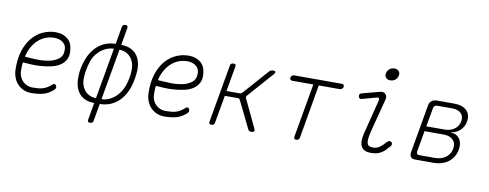

<svg xmlns="http://www.w3.org/2000/svg" viewBox="-73 -1146 4347 1706"><g transform="rotate(10 2100.0 -292.5)"><path d="M433 -95Q440 -84 438 -73.5Q436 -63 425 -53Q382 -15 336.5 -2.5Q291 10 225 10Q191 10 160.5 -3Q130 -16 107 -39Q84 -62 70.5 -95Q57 -128 55 -167Q52 -269 76.5 -343Q101 -417 143 -465Q185 -513 239 -536.5Q293 -560 350 -560Q415 -560 457.5 -525.5Q500 -491 505 -420Q509 -371 490.5 -338Q472 -305 439.5 -284.5Q407 -264 364 -254.5Q321 -245 276 -241.5Q231 -238 187 -240Q143 -242 108 -245Q106 -226 105 -206Q104 -186 105 -163Q106 -136 116.5 -113Q127 -90 144 -74Q161 -58 183 -49Q205 -40 230 -40Q259 -40 281.5 -42Q304 -44 323.5 -50Q343 -56 361 -66.5Q379 -77 398 -94Q409 -105 417.5 -105Q426 -105 433 -95ZM117 -298Q166 -294 226.5 -292Q287 -290 339 -301Q391 -312 425 -341Q459 -370 455 -427Q454 -448 444 -463.5Q434 -479 419 -489Q404 -499 385.5 -504Q367 -509 347 -509Q311 -509 275.5 -497Q240 -485 209 -459Q178 -433 154 -393.5Q130 -354 117 -298Z M818 155Q816 168 808.5 174Q801 180 788 180Q775 180 770.5 174Q766 168 768 155L795 0Q750 0 716 -14Q682 -28 659.5 -54.5Q637 -81 626 -118.5Q615 -156 616 -202Q616 -239 622.5 -276Q629 -313 642 -350Q657 -396 681.5 -433Q706 -470 737.5 -496Q769 -522 808 -536Q847 -550 892 -550L919 -706Q921 -719 928.5 -725Q936 -731 949 -731Q962 -731 966.5 -725Q971 -719 969 -706L942 -550Q987 -550 1021 -536Q1055 -522 1078 -496Q1101 -470 1112 -433Q1123 -396 1122 -350Q1120 -313 1113.5 -276Q1107 -239 1096 -202Q1081 -156 1057 -118.5Q1033 -81 1000.5 -54.5Q968 -28 929 -14Q890 0 845 0ZM803 -45 884 -505Q854 -505 824.5 -494Q795 -483 769.5 -463Q744 -443 723.5 -414.5Q703 -386 692 -350Q680 -313 673.5 -276Q667 -239 666 -202Q665 -166 675 -137Q685 -108 703.5 -87.5Q722 -67 747.5 -56Q773 -45 803 -45ZM934 -505 853 -45Q883 -45 912 -56Q941 -67 966.5 -87.5Q992 -108 1012.5 -137Q1033 -166 1046 -202Q1059 -239 1065.5 -276Q1072 -313 1072 -350Q1072 -386 1061.5 -414.5Q1051 -443 1032.5 -463Q1014 -483 989 -494Q964 -505 934 -505Z M1633 -95Q1640 -84 1638 -73.5Q1636 -63 1625 -53Q1582 -15 1536.5 -2.5Q1491 10 1425 10Q1391 10 1360.5 -3Q1330 -16 1307 -39Q1284 -62 1270.5 -95Q1257 -128 1255 -167Q1252 -269 1276.5 -343Q1301 -417 1343 -465Q1385 -513 1439 -536.5Q1493 -560 1550 -560Q1615 -560 1657.5 -525.5Q1700 -491 1705 -420Q1709 -371 1690.5 -338Q1672 -305 1639.5 -284.5Q1607 -264 1564 -254.5Q1521 -245 1476 -241.5Q1431 -238 1387 -240Q1343 -242 1308 -245Q1306 -226 1305 -206Q1304 -186 1305 -163Q1306 -136 1316.5 -113Q1327 -90 1344 -74Q1361 -58 1383 -49Q1405 -40 1430 -40Q1459 -40 1481.5 -42Q1504 -44 1523.5 -50Q1543 -56 1561 -66.5Q1579 -77 1598 -94Q1609 -105 1617.5 -105Q1626 -105 1633 -95ZM1317 -298Q1366 -294 1426.5 -292Q1487 -290 1539 -301Q1591 -312 1625 -341Q1659 -370 1655 -427Q1654 -448 1644 -463.5Q1634 -479 1619 -489Q1604 -499 1585.5 -504Q1567 -509 1547 -509Q1511 -509 1475.5 -497Q1440 -485 1409 -459Q1378 -433 1354 -393.5Q1330 -354 1317 -298Z M1853 10Q1840 10 1835.5 4Q1831 -2 1833 -15L1924 -535Q1926 -548 1933.5 -554Q1941 -560 1954 -560Q1967 -560 1971.5 -554Q1976 -548 1974 -535L1934 -309H2051Q2059 -309 2065.5 -312Q2072 -315 2078 -321L2275 -544Q2283 -552 2291.5 -556Q2300 -560 2310 -560Q2330 -560 2332.5 -552Q2335 -544 2321 -527L2121 -301Q2116 -295 2114.5 -288.5Q2113 -282 2116 -276L2236 -23Q2244 -6 2238 2Q2232 10 2212 10Q2202 10 2195.5 5.5Q2189 1 2184 -7L2064 -252Q2061 -258 2056.5 -261Q2052 -264 2044 -264H1927L1883 -15Q1881 -2 1873.5 4Q1866 10 1853 10Z M2684 -500H2493Q2482 -500 2476.5 -507Q2471 -514 2473 -525Q2475 -536 2483 -543Q2491 -550 2502 -550H2932Q2943 -550 2949 -543Q2955 -536 2953 -525Q2951 -514 2942 -507Q2933 -500 2922 -500H2733L2649 -15Q2647 -2 2639.5 4Q2632 10 2619 10Q2606 10 2601.5 4Q2597 -2 2599 -15Z M3131 -448Q3119 -445 3111 -449Q3103 -453 3101 -466Q3099 -479 3103.5 -486.5Q3108 -494 3121 -497L3277 -538Q3294 -543 3307 -540Q3320 -537 3328.5 -528.5Q3337 -520 3340 -507.5Q3343 -495 3339 -480L3265 -196Q3254 -154 3249.5 -124Q3245 -94 3248.5 -75.5Q3252 -57 3265 -48.5Q3278 -40 3303 -40Q3337 -40 3364.5 -60.5Q3392 -81 3419 -112Q3427 -121 3437 -122Q3447 -123 3454 -118Q3462 -113 3463.5 -101Q3465 -89 3457 -81Q3439 -59 3422 -42Q3405 -25 3386.5 -13.5Q3368 -2 3345 4Q3322 10 3290 10Q3259 10 3238 0.5Q3217 -9 3205.5 -29.5Q3194 -50 3193.5 -81Q3193 -112 3204 -155L3282 -464Q3285 -476 3278.5 -481.5Q3272 -487 3261 -484ZM3350 -655Q3324 -655 3311 -670Q3298 -685 3302 -710Q3307 -735 3325.5 -750Q3344 -765 3370 -765Q3396 -765 3409.5 -750Q3423 -735 3418 -710Q3414 -685 3395 -670Q3376 -655 3350 -655Z M3693 0Q3663 0 3651 -15Q3639 -30 3644 -60L3719 -490Q3724 -520 3742 -535Q3760 -550 3790 -550H3945Q4021 -550 4059 -513Q4097 -476 4086 -412Q4078 -365 4044 -332.5Q4010 -300 3965 -295L3964 -292Q4016 -289 4042 -250.5Q4068 -212 4057 -153Q4051 -118 4033.5 -89.5Q4016 -61 3990 -41Q3964 -21 3929.5 -10.5Q3895 0 3855 0ZM3729 -263 3696 -75Q3694 -60 3700 -52.5Q3706 -45 3721 -45H3863Q3920 -45 3959.5 -75Q3999 -105 4007 -154Q4016 -203 3987 -233Q3958 -263 3901 -263ZM3802 -505Q3787 -505 3778 -497.5Q3769 -490 3767 -475L3737 -308H3902Q3954 -308 3990.5 -334.5Q4027 -361 4035 -406Q4043 -451 4016 -478Q3989 -505 3937 -505Z"/></g></svg>

Font: Maple Mono Thin
Style: Italic
Weight: 250
Italic angle: -10°
Monospace: yes
Designer: subframe7536
Version: Version 7.000